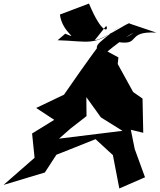

<svg xmlns="http://www.w3.org/2000/svg" viewBox="-98 -987 902 1083"><path d="M533 -142 575 76 720 13 662 -146 640 -255 710 -238 706 -431 653 -468 566 -626 570 -663 456 -725C390 -636 326 -544 263 -453L106 -378L208 -311L83 -234L97 -97L-78 56L155 -14L220 -114L441 -202L579 -75ZM300 -262 390 -332 389 -439 471 -325 593 -249 235 -205ZM501 -841C518 -814 480 -784 404 -967L240 -905C252 -802 357 -761 270 -797L227 -760C398 -756 440 -720 577 -840C425 -714 434 -742 471 -665C670 -837 711 -819 561 -751C703 -726 607 -813 784 -803L633 -854C641 -873 477 -758 437 -761Z"/></svg>

Font: Asimov Silicon
Style: Regular
Weight: 400
Designer: Google
Version: Version 2.000980; 2014